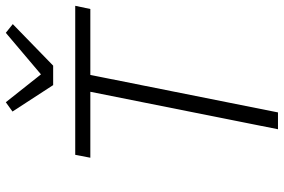

<svg xmlns="http://www.w3.org/2000/svg" viewBox="-178 -799 977 661"><g transform="rotate(-90 310.5 -468.5)"><path d="M415 -774H348L257 -914L289 -937L385 -816L528 -937L558 -913ZM610 -646H383L254 0H196L325 -646H98L108 -698H621Z"/></g></svg>

Font: IBM Plex Sans Light
Style: Italic
Weight: 300
Italic angle: -11.31°
Designer: Mike Abbink, Paul van der Laan, Pieter van Rosmalen
Foundry: Bold Monday
Version: Version 3.0